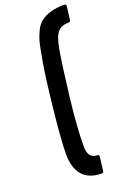

<svg xmlns="http://www.w3.org/2000/svg" viewBox="-195 -914 796 1187"><g transform="rotate(-20 203.5 -321.0)"><path d="M257.3 208.5Q174.8 208.5 132.1 160.9Q89.4 113.3 89.4 22.7Q89.4 -67.9 110.4 -264.6Q131.3 -461.4 148.4 -559.6Q165.5 -657.7 173.1 -687.5Q180.7 -717.3 197.3 -752.7Q213.9 -788.1 237.3 -806.6Q292.5 -851.1 392.1 -851.1Q400.4 -851.1 403.6 -848.1Q406.7 -845.2 406.7 -836.4L396 -751Q394.5 -738.8 385.3 -738.8Q337.4 -738.8 311.8 -711.9Q286.1 -685.1 270.8 -595.2Q255.4 -505.4 231.9 -308.8Q208.5 -112.3 208.5 14.6Q208.5 93.3 270.5 93.3Q280.8 93.3 280.8 105.5L269.5 195.8Q268.1 208.5 257.3 208.5Z"/></g></svg>

Font: Contrail One
Style: Regular
Weight: 400
Designer: Riccardo De Franceschi
Foundry: Sorkin Type Co.
Version: Version 1.003